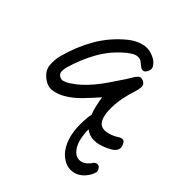

<svg xmlns="http://www.w3.org/2000/svg" viewBox="-189 -636 939 939"><g transform="rotate(45 281.0 -166.0)"><path d="M540 76.2Q547.9 88.9 544.9 98.1Q542 107.4 538.1 115.2Q538.1 116.2 537.6 116.7Q537.1 117.2 537.1 118.2Q521.5 146.5 498.5 162.1Q475.6 177.7 448.2 177.7Q420.9 177.7 396.5 161.1Q372.1 146.5 353.5 115.2Q333 80.1 326.7 35.6Q320.3 -8.8 326.2 -67.4Q328.1 -80.1 330.1 -84Q322.3 -103.5 316.4 -128.4Q310.5 -153.3 305.7 -182.6Q272.5 -144.5 241.2 -112.3Q210 -80.1 172.9 -57.6Q141.6 -39.1 109.9 -34.7Q78.1 -30.3 46.9 -55.7Q16.6 -80.1 13.7 -113.8Q10.7 -147.5 19.5 -181.6Q43 -268.6 85.4 -341.8Q127.9 -415 196.3 -470.7Q231.4 -499 270.5 -506.8Q309.6 -514.6 350.6 -490.2Q365.2 -480.5 374.5 -465.3Q383.8 -450.2 373 -430.7Q367.2 -420.9 361.3 -418Q355.5 -415 348.6 -416.5Q341.8 -418 335.4 -422.9Q329.1 -427.7 322.3 -433.6Q310.5 -444.3 299.8 -446.3Q289.1 -448.2 278.3 -445.3Q267.6 -442.4 257.8 -436Q248 -429.7 239.3 -422.9Q177.7 -373 139.6 -306.2Q101.6 -239.3 79.1 -160.2Q76.2 -147.5 76.2 -133.3Q76.2 -119.1 86.9 -111.3Q100.6 -100.6 115.2 -105Q129.9 -109.4 143.6 -118.2Q170.9 -135.7 193.8 -157.2Q216.8 -178.7 236.8 -202.6Q256.8 -226.6 274.9 -252.9Q293 -279.3 310.5 -305.7Q318.4 -317.4 326.2 -329.1Q334 -340.8 341.8 -354.5Q349.6 -369.1 360.4 -379.4Q371.1 -389.6 389.6 -380.9Q407.2 -371.1 406.7 -356Q406.2 -340.8 401.4 -324.2Q387.7 -283.2 379.9 -242.2Q372.1 -201.2 374 -158.2Q377.9 -99.6 403.3 -83.5Q428.7 -67.4 479.5 -89.8Q487.3 -92.8 495.6 -98.6Q503.9 -104.5 512.2 -107.4Q520.5 -110.4 527.8 -107.4Q535.2 -104.5 541 -90.8Q546.9 -77.1 544.9 -66.9Q543 -56.6 536.1 -48.8Q529.3 -41 519.5 -35.2Q509.8 -29.3 499 -24.4Q418 13.7 370.1 -25.4Q369.1 -12.7 370.6 0Q372.1 12.7 374 25.4Q380.9 65.4 399.9 89.4Q418.9 113.3 444.3 113.3Q469.7 113.3 492.2 87.9Q494.1 85.9 494.6 85Q495.1 84 497.1 82Q500 76.2 504.9 71.3Q512.7 64.5 521.5 64.5Q525.4 64.5 530.3 66.4Q535.2 68.4 540 76.2Z"/></g></svg>

Font: Scriphy
Style: Regular
Weight: 400
Designer: Ala M. Lockhart
Foundry: Ala M. Lockhart
Version: Version 1.0 2021